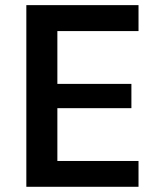

<svg xmlns="http://www.w3.org/2000/svg" viewBox="-20 -717 577 737"><path d="M200.2 -99.1V-301.8H484.4V-395H200.2V-597.7H511.7V-697.3H81.1V0H511.7V-99.1Z"/></svg>

Font: Estedad SemiBold
Style: Regular
Weight: 600
Designer: Amin Abedi
Version: Version 7.3